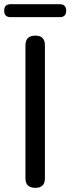

<svg xmlns="http://www.w3.org/2000/svg" viewBox="-23 -905 339 925"><path d="M193.4 -686.5V-45.9Q193.4 0 147.5 0Q99.6 0 99.6 -45.9V-686.5Q99.6 -733.4 147.5 -733.4Q193.4 -733.4 193.4 -686.5ZM264.6 -822.3H28.3Q-2.9 -822.3 -2.9 -853.5Q-2.9 -884.8 28.3 -884.8H264.6Q295.9 -884.8 295.9 -853.5Q295.9 -822.3 264.6 -822.3Z"/></svg>

Font: GenSenMaruGothic TW TTF Regular
Style: Regular
Weight: 400
Version: Version 1.301